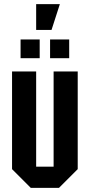

<svg xmlns="http://www.w3.org/2000/svg" viewBox="-20 -904 432 924"><path d="M354 -560V-90L264 0H128L38 -90V-560H154V-102H238V-560ZM79 -624V-714H171V-624ZM221 -624V-714H313V-624ZM154 -760V-884H268L228 -760Z"/></svg>

Font: Tektur Condensed Medium
Style: Regular
Weight: 500
Width: 3
Designer: Adam Jagosz
Foundry: Adam Jagosz
Version: Version 1.005;gftools[0.9.30]